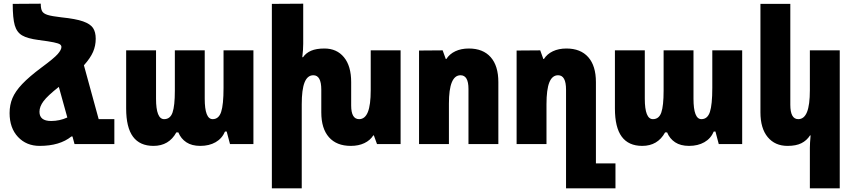

<svg xmlns="http://www.w3.org/2000/svg" viewBox="-20 -781 4627 1041"><path d="M600 -135V0H384L373 -41H367Q304 10 195 10Q123 10 77.5 -38.5Q32 -87 32 -168Q32 -212 47.5 -249Q63 -286 100.5 -325.5Q138 -365 205 -415Q273 -465 293 -488Q313 -511 313 -526Q313 -535 305 -540.5Q297 -546 271 -551.5Q245 -557 190 -564Q129 -572 100 -589Q71 -606 60 -644Q49 -682 49 -760L201 -761Q201 -733 208.5 -720Q216 -707 238.5 -700Q261 -693 313 -687Q391 -679 430.5 -665Q470 -651 484.5 -629Q499 -607 499 -571Q499 -533 484.5 -499.5Q470 -466 435 -427L515 -135ZM345 -144 299 -310Q238 -262 216 -232.5Q194 -203 194 -175Q194 -125 257 -125Q303 -125 345 -144Z M664 -193V-508H826V-246Q826 -135 870 -135Q903 -135 915.5 -171Q928 -207 928 -289V-508H1090V-246Q1090 -135 1133 -135Q1166 -135 1179 -174Q1192 -213 1192 -305V-508H1354V0H1227L1209 -68H1200Q1184 -30 1149 -10Q1114 10 1066 10Q1020 10 990.5 -9.5Q961 -29 947 -63H936Q896 10 812 10Q738 10 701 -40Q664 -90 664 -193Z M2152 -508V0H2024L2007 -47H2004Q1987 -20 1955.5 -5Q1924 10 1882 10Q1805 10 1763.5 -37Q1722 -84 1722 -172V-295Q1722 -373 1679 -373Q1647 -373 1631.5 -334.5Q1616 -296 1616 -216V240H1454V-760L1624 -761V-544Q1624 -511 1619 -471H1623Q1639 -494 1667 -506Q1695 -518 1739 -518Q1806 -518 1845 -470.5Q1884 -423 1884 -336V-209Q1884 -135 1927 -135Q1959 -135 1974.5 -173.5Q1990 -212 1990 -292V-508Z M2252 -507 2380 -508 2397 -461H2400Q2417 -488 2448.5 -503Q2480 -518 2522 -518Q2599 -518 2640.5 -471Q2682 -424 2682 -336V0H2520V-299Q2520 -373 2477 -373Q2414 -373 2414 -220V0H2252Z M3049 -295Q3049 -373 3006 -373Q2974 -373 2958.5 -334.5Q2943 -296 2943 -216V0H2781V-507L2909 -508L2926 -461H2929Q2946 -488 2977.5 -503Q3009 -518 3051 -518Q3128 -518 3169.5 -471Q3211 -424 3211 -336V105H3317V240H3049Z M3314 -193V-508H3476V-246Q3476 -135 3520 -135Q3553 -135 3565.5 -171Q3578 -207 3578 -289V-508H3740V-246Q3740 -135 3783 -135Q3816 -135 3829 -174Q3842 -213 3842 -305V-508H4004V0H3877L3859 -68H3850Q3834 -30 3799 -10Q3764 10 3716 10Q3670 10 3640.5 -9.5Q3611 -29 3597 -63H3586Q3546 10 3462 10Q3388 10 3351 -40Q3314 -90 3314 -193Z M4371 240V20Q4371 -3 4375 -47H4372Q4354 -19 4325 -4.5Q4296 10 4250 10Q4182 10 4142.5 -37.5Q4103 -85 4103 -172V-760H4265V-213Q4265 -135 4308 -135Q4340 -135 4355.5 -173.5Q4371 -212 4371 -292V-508H4533V240Z"/></svg>

Font: Noto Sans Armenian Black Cond
Style: Regular
Weight: 900
Width: 3
Designer: Monotype Design team
Foundry: Monotype Imaging Inc.
Version: Version 1.000